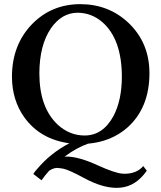

<svg xmlns="http://www.w3.org/2000/svg" viewBox="-20 -678 770 917"><path d="M351.1 -617.2Q274.9 -617.2 223.1 -542.5Q168.5 -462.4 168 -328.1Q168 -163.6 256.8 -81.5Q312.5 -31.2 383.8 -30.8Q471.2 -30.8 521.5 -123Q561.5 -198.2 562 -310.1Q562 -491.2 468.3 -572.8Q416.5 -616.7 351.1 -617.2ZM156.7 129.9Q221.2 53.2 311 6.3Q171.4 -12.7 95.7 -118.2Q37.6 -200.2 37.1 -311Q37.1 -463.4 133.3 -563Q226.1 -657.7 362.8 -658.2Q500 -658.2 595.2 -567.4Q693.4 -472.7 693.8 -329.1Q693.8 -161.6 586.9 -67.4Q510.7 -1.5 399.9 8.3Q345.2 27.8 288.1 70.3Q293 69.8 297.9 69.8Q355.5 69.8 447.3 111.8Q527.8 148.4 564.9 151.4Q571.3 151.9 577.1 151.9Q633.8 150.9 664.1 115.2L681.2 137.2Q628.9 211.9 554.7 218.3Q545.9 219.2 537.1 219.2Q467.8 219.2 381.8 172.4Q311.5 134.3 283.2 127.9Q266.1 124.5 251 124Q233.4 125 214.4 137.7Q194.8 159.7 178.2 183.1L139.2 152.8Q146.5 140.6 156.7 129.9Z"/></svg>

Font: Linux Libertine O
Style: Semibold
Weight: 700
Designer: Philipp H. Poll
Foundry: Philipp H. Poll
Version: Version 5.0.0